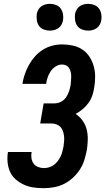

<svg xmlns="http://www.w3.org/2000/svg" viewBox="-20 -975 550 1003"><path d="M209 8Q182 8 156 4.5Q130 1 106.5 -9.5Q83 -20 63.5 -36.5Q44 -53 33.5 -75.5Q23 -98 20 -124.5Q17 -151 21 -178L22 -181H145V-180Q142 -163 144.5 -147.5Q147 -132 156 -120Q165 -108 179.5 -102.5Q194 -97 210 -97Q223 -97 236.5 -101Q250 -105 261.5 -113.5Q273 -122 282 -134Q291 -146 297 -158.5Q303 -171 306 -184.5Q309 -198 312 -211Q314 -225 315 -238.5Q316 -252 314.5 -265Q313 -278 308.5 -290.5Q304 -303 295.5 -312Q287 -321 274.5 -325.5Q262 -330 248 -330H190L208 -435H266Q283 -435 299 -443.5Q315 -452 325 -466.5Q335 -481 340.5 -497.5Q346 -514 349 -531Q350 -542 351 -553.5Q352 -565 352 -576.5Q352 -588 349.5 -598.5Q347 -609 341.5 -618.5Q336 -628 326 -633Q316 -638 304 -638Q287 -638 271 -628Q255 -618 245 -603Q235 -588 229 -571Q223 -554 221 -537H97Q101 -562 109.5 -587Q118 -612 131 -635.5Q144 -659 162.5 -680Q181 -701 204.5 -715.5Q228 -730 253.5 -736.5Q279 -743 305 -743Q333 -743 360.5 -737Q388 -731 410.5 -716Q433 -701 447.5 -678.5Q462 -656 469.5 -629.5Q477 -603 477 -574.5Q477 -546 472 -517Q469 -496 462 -475.5Q455 -455 442 -437Q429 -419 411.5 -404.5Q394 -390 375 -380Q395 -367 410.5 -346Q426 -325 432.5 -300Q439 -275 438.5 -247.5Q438 -220 434 -193Q429 -167 421 -140.5Q413 -114 398 -90.5Q383 -67 361.5 -47Q340 -27 315 -14.5Q290 -2 262.5 3Q235 8 209 8ZM441 -815Q424 -815 408.5 -821Q393 -827 384 -839.5Q375 -852 372.5 -868.5Q370 -885 372 -902Q374 -913 380 -924Q386 -935 396 -942Q406 -949 417.5 -952Q429 -955 440 -955Q457 -955 472.5 -949Q488 -943 497 -930.5Q506 -918 509 -901.5Q512 -885 509 -868Q507 -857 501 -846Q495 -835 485 -828Q475 -821 463.5 -818Q452 -815 441 -815ZM241 -815Q224 -815 208.5 -821Q193 -827 184 -839.5Q175 -852 172.5 -868.5Q170 -885 172 -902Q174 -913 180 -924Q186 -935 196 -942Q206 -949 217.5 -952Q229 -955 240 -955Q257 -955 272.5 -949Q288 -943 297 -930.5Q306 -918 309 -901.5Q312 -885 309 -868Q307 -857 301 -846Q295 -835 285 -828Q275 -821 263.5 -818Q252 -815 241 -815Z"/></svg>

Font: Iosevka SS18 Extrabold
Style: Italic
Weight: 800
Italic angle: -9°
Monospace: yes
Designer: Belleve Invis
Foundry: Belleve Invis
Version: Version 25.1.1; ttfautohint (v1.8.4)